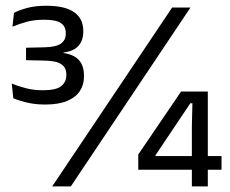

<svg xmlns="http://www.w3.org/2000/svg" viewBox="-20 -666 820 686"><path d="M141 -292.5Q104.5 -292.5 74.5 -300Q44.5 -307.5 27.5 -315L22 -367.5Q43 -358.5 71.8 -351Q100.5 -343.5 133 -343.5Q181 -343.5 199 -358.5Q217 -373.5 217 -397V-400Q217 -412 212.8 -421Q208.5 -430 199.5 -436.2Q190.5 -442.5 175.8 -445.8Q161 -449 139.5 -449.5L73 -451V-495.5L139 -497Q180 -498 197.5 -510.2Q215 -522.5 215 -545V-548.5Q215 -571 198 -583.2Q181 -595.5 137 -595.5Q101.5 -595.5 73.2 -587.5Q45 -579.5 24.5 -570.5L30 -620Q48.5 -630 77.8 -637.8Q107 -645.5 145 -645.5Q212 -645.5 244.8 -622.5Q277.5 -599.5 277.5 -556V-552Q277.5 -522.5 260.8 -502.8Q244 -483 207 -478.5L206.5 -472L205 -477Q244 -471.5 262 -451.2Q280 -431 280 -396.5V-391.5Q280 -363.5 265.5 -341Q251 -318.5 220.2 -305.5Q189.5 -292.5 141 -292.5ZM233 0H166.5L595 -639H660.5ZM722.5 0H665.5V-214.5L667.5 -297H660L536 -112V-91L508 -108.5H771.5V-59.5H474V-114L627 -339H722.5Z"/></svg>

Font: Anek Kannada
Style: Regular
Weight: 400
Version: Version 1.003